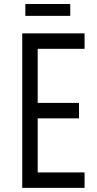

<svg xmlns="http://www.w3.org/2000/svg" viewBox="-20 -912 472 932"><path d="M390.5 -750V-675H163V-412.5H363.5V-337.5H163V-75H390.5V0H88V-750ZM103 -892.5H321V-835H103Z"/></svg>

Font: Mohave
Style: Regular
Weight: 400
Designer: Gumpita Rahayu
Foundry: Tokotype
Version: Version 2.003; ttfautohint (v1.8.3)